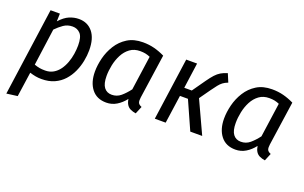

<svg xmlns="http://www.w3.org/2000/svg" viewBox="-87 -925 2415 1527"><g transform="rotate(20 1120.5 -161.5)"><path d="M118.5 204 26.5 216.1 130.5 -527.1H209.4L207.4 -461.2Q248.4 -506.1 287.9 -522.6Q327.4 -539.1 367.4 -539.1Q441.5 -539.1 485 -485.6Q528.4 -432.1 528.4 -332.1Q528.4 -288.1 518.9 -240.1Q509.4 -192.1 488.9 -147Q468.4 -102 435.9 -66Q403.4 -30 356.9 -8.9Q310.4 12.1 248.4 12.1Q221.3 12.1 197.3 7.6Q173.3 3.1 148.5 -4.9ZM253.1 -61.6Q292 -61.6 321.9 -79Q351.7 -96.5 372.7 -125.5Q393.6 -154.4 407 -190.8Q420.5 -227.2 426.4 -265.7Q432.4 -304.1 432.4 -339Q432.4 -409.8 406.5 -437.6Q380.7 -465.5 340.9 -465.5Q298.1 -465.5 265.2 -442.6Q232.3 -419.7 203.4 -389.7L160.5 -77.5Q185.4 -68.6 205.3 -65.1Q225.3 -61.6 253.1 -61.6Z M910 -539.1Q961 -539.1 1005.7 -527.6Q1050.4 -516.1 1095.5 -494L1041.6 -120.5Q1037.6 -92.5 1043 -77Q1048.5 -61.6 1073.5 -51.6L1047.2 12Q1021.1 8.1 1001 -1.4Q981 -11 969.4 -29.5Q957.8 -48 953.7 -76Q922.8 -36 883.3 -11.9Q843.8 12.1 796.7 12.1Q715.7 12.1 672.1 -43.5Q628.6 -99 628.6 -190.1Q628.6 -244.1 643.6 -304.6Q658.7 -365.2 692.2 -418.7Q725.7 -472.2 779.3 -505.7Q832.9 -539.1 910 -539.1ZM911.9 -465.5Q862.1 -465.5 826.7 -439.6Q791.3 -413.6 769.4 -371.7Q747.5 -329.8 737.6 -281.4Q727.6 -233 727.6 -189.1Q727.6 -123.3 751 -92.4Q774.4 -61.6 816.2 -61.6Q859.9 -61.6 892.8 -89.5Q925.7 -117.3 956.5 -158.2L997.5 -448.6Q976.6 -457.6 957.2 -461.6Q937.8 -465.5 911.9 -465.5Z M1626.4 -539.1 1655.6 -469.4Q1629.6 -459.5 1613.1 -447Q1596.6 -434.5 1581.1 -415Q1565.6 -395.6 1542.7 -363.7L1479 -273.9L1605.6 0H1504.7L1398.1 -238.8H1330.4L1296.5 0H1204.5L1278.5 -527.1H1370.5L1340.5 -311.2H1404.2L1480.2 -419.2Q1507.1 -457.2 1527.6 -479.7Q1548.1 -502.1 1570.7 -515.6Q1593.3 -529.2 1626.4 -539.1Z M2003 -539.1Q2054 -539.1 2098.7 -527.6Q2143.4 -516.1 2188.5 -494L2134.6 -120.5Q2130.6 -92.5 2136 -77Q2141.5 -61.6 2166.5 -51.6L2140.2 12Q2114.1 8.1 2094 -1.4Q2074 -11 2062.4 -29.5Q2050.8 -48 2046.7 -76Q2015.8 -36 1976.3 -11.9Q1936.8 12.1 1889.7 12.1Q1808.7 12.1 1765.1 -43.5Q1721.6 -99 1721.6 -190.1Q1721.6 -244.1 1736.6 -304.6Q1751.7 -365.2 1785.2 -418.7Q1818.7 -472.2 1872.3 -505.7Q1925.9 -539.1 2003 -539.1ZM2004.9 -465.5Q1955.1 -465.5 1919.7 -439.6Q1884.3 -413.6 1862.4 -371.7Q1840.5 -329.8 1830.6 -281.4Q1820.6 -233 1820.6 -189.1Q1820.6 -123.3 1844 -92.4Q1867.4 -61.6 1909.2 -61.6Q1952.9 -61.6 1985.8 -89.5Q2018.7 -117.3 2049.5 -158.2L2090.5 -448.6Q2069.6 -457.6 2050.2 -461.6Q2030.8 -465.5 2004.9 -465.5Z"/></g></svg>

Font: Fira Sans Variable
Style: Italic
Weight: 397
Italic angle: -8°
Designer: Carrois Corporate & Edenspiekermann AG
Foundry: Carrois Corporate GbR & Edenspiekermann AG
Version: Version 4.202